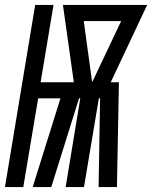

<svg xmlns="http://www.w3.org/2000/svg" viewBox="-46 -755 614 775"><path d="M-26 0 96 -735H170L118 -423H252L208 -735H548L401 -423H434L426 0H352L358 -358H353L293 0H219L278 -358H273L161 0H86L198 -358H108L48 0ZM326 -423 443 -670H292Z"/></svg>

Font: Iosevka SS04 Semibold
Style: Italic
Weight: 600
Italic angle: -9°
Monospace: yes
Designer: Belleve Invis
Foundry: Belleve Invis
Version: Version 19.0.0; ttfautohint (v1.8.4)